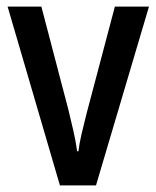

<svg xmlns="http://www.w3.org/2000/svg" viewBox="-20 -560 472 580"><path d="M161 0 3 -540H105L187 -227Q194 -198 201.5 -165.5Q209 -133 213 -103H217Q219 -123 226 -153.5Q233 -184 241 -215L327 -540H430L270 0Z"/></svg>

Font: Noto Sans Lao UI Cond Med
Style: Regular
Weight: 500
Width: 3
Designer: Monotype Design Team
Foundry: Monotype Imaging Inc.
Version: Version 2.000; ttfautohint (v1.8.4.7-5d5b)